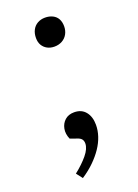

<svg xmlns="http://www.w3.org/2000/svg" viewBox="-128 -555 547 761"><g transform="rotate(-20 145.5 -174.5)"><path d="M101 -435Q101 -454 108.5 -468.5Q116 -483 130 -491Q144 -499 162 -499Q180 -499 194 -492Q208 -485 215 -472Q222 -459 222 -441Q222 -423 214 -408.5Q206 -394 191.5 -386Q177 -378 159 -378Q142 -378 129 -385Q116 -392 108.5 -404.5Q101 -417 101 -435ZM86 150 66 124Q99 98 120.5 72Q142 46 142 24Q142 13 136.5 6Q131 -1 118 -5L90 -15Q80 -38 84 -59Q88 -80 103 -93.5Q118 -107 142 -107Q173 -107 190 -86Q207 -65 207 -31Q207 -7 199 17Q191 41 175.5 64Q160 87 137.5 109Q115 131 86 150Z"/></g></svg>

Font: Literata 24pt Light
Style: Italic
Weight: 300
Italic angle: -2°
Designer: Latin by Veronika Burian and Jose Scaglione. Greek by Irene Vlachou. Cyrillic by Vera Evstafieva
Foundry: TypeTogether
Version: Version 3.103;gftools[0.9.29]